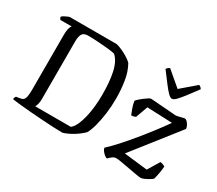

<svg xmlns="http://www.w3.org/2000/svg" viewBox="-133 -1022 1469 1301"><g transform="rotate(30 602.0 -372.0)"><path d="M455 0Q429 0 387.5 -2Q346 -4 298 -7Q250 -10 202.5 -14Q155 -18 115.5 -22Q76 -26 53 -30Q53 -38 56 -44.5Q59 -51 62 -54L88 -58Q106 -60 115.5 -68Q125 -76 129 -95Q133 -114 133 -148V-578Q133 -603 136 -619Q139 -635 143.5 -644Q148 -653 150 -655H63Q59 -658 56 -664.5Q53 -671 53 -675Q58 -681 69.5 -687.5Q81 -694 93 -699Q105 -704 110 -704H475Q491 -700 509.5 -692.5Q528 -685 546.5 -675Q565 -665 581 -654Q597 -643 607 -632Q636 -580 646 -514Q656 -448 656 -383Q656 -321 648.5 -265Q641 -209 629 -163Q617 -117 600 -87Q587 -74 569 -60Q551 -46 531 -34Q511 -22 491 -13Q471 -4 455 0ZM207 -63H486Q506 -79 520 -110Q534 -141 543.5 -181.5Q553 -222 557.5 -267.5Q562 -313 562 -357Q562 -405 558.5 -448.5Q555 -492 547 -529Q539 -566 525 -594Q511 -622 491 -639Q473 -644 437.5 -647.5Q402 -651 360 -654Q318 -657 279 -657Q245 -657 233.5 -637Q222 -617 222 -580V-127Q222 -104 217 -87Q212 -70 207 -63ZM805 0Q797 0 785 -9.5Q773 -19 763.5 -32Q754 -45 754 -55Q788 -86 829.5 -132Q871 -178 914 -230.5Q957 -283 996.5 -334.5Q1036 -386 1066 -429L869 -437L835 -343Q832 -341 823 -338Q814 -335 801 -335Q794 -352 784 -379Q774 -406 771 -432Q776 -439 788 -450Q800 -461 815.5 -472.5Q831 -484 843.5 -492Q856 -500 862 -500Q867 -500 886.5 -498.5Q906 -497 932 -495Q958 -493 984.5 -491Q1011 -489 1031.5 -487.5Q1052 -486 1059 -485Q1068 -485 1084.5 -489Q1101 -493 1115 -496.5Q1129 -500 1132 -498Q1145 -493 1156.5 -475Q1168 -457 1169 -441L893 -90L1076 -69L1131 -160Q1144 -159 1154 -154.5Q1164 -150 1169 -146Q1168 -138 1167 -126.5Q1166 -115 1163.5 -100.5Q1161 -86 1158 -71Q1155 -56 1151 -42Q1142 -33 1125.5 -23.5Q1109 -14 1093 -7Q1077 0 1069 0Q1058 0 1029.5 -5Q1001 -10 966.5 -16.5Q932 -23 902.5 -28Q873 -33 858 -33Q846 -33 835 -26Q824 -19 805 0ZM983 -570Q971 -570 953 -587.5Q935 -605 909 -639.5Q883 -674 845 -724Q848 -729 854.5 -735Q861 -741 870 -744L984 -647L1097 -744Q1106 -741 1112 -735Q1118 -729 1121 -724Q1083 -672 1056.5 -638Q1030 -604 1013 -587Q996 -570 983 -570Z"/></g></svg>

Font: Texturina Medium 12pt Light
Style: Regular
Weight: 300
Version: Version 1.002